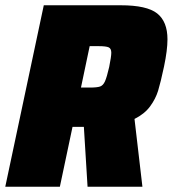

<svg xmlns="http://www.w3.org/2000/svg" viewBox="-29 -708 655 728"><path d="M137 -688H429Q528 -688 567 -657Q606 -626 606 -559Q606 -518 593 -456Q580 -395 570.5 -364Q561 -333 540 -304.5Q519 -276 481 -257L511 0H303L289 -227H275H246L198 0H-9ZM385 -454Q393 -494 393 -508Q393 -524 383 -528.5Q373 -533 345 -533H311L278 -376H312Q339 -376 350.5 -380Q362 -384 369 -399.5Q376 -415 385 -454Z"/></svg>

Font: Saira Semi Condensed Black
Style: Italic
Weight: 900
Width: 4
Italic angle: -12°
Designer: Hector Gatti with collaboration of the Omnibus-Type team
Foundry: Omnibus-Type
Version: Version 1.001; ttfautohint (v1.8)